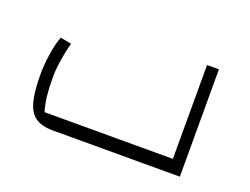

<svg xmlns="http://www.w3.org/2000/svg" viewBox="-80 -630 1030 790"><g transform="rotate(20 435.0 -235.0)"><path d="M203 0Q155 0 127.5 -19Q100 -38 88.5 -81.5Q77 -125 77 -200Q77 -243 84.5 -291.5Q92 -340 104 -370L152 -361Q141 -318 135 -278Q129 -238 129 -205Q129 -159 133 -124Q137 -89 146 -59H708V-470H760V0Z"/></g></svg>

Font: Changa ExtraLight
Style: Regular
Weight: 250
Designer: Eduardo Rodriguez Tunni
Foundry: Eduardo Rodriguez Tunni
Version: Version 3.002; ttfautohint (v1.8.2)